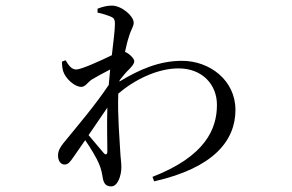

<svg xmlns="http://www.w3.org/2000/svg" viewBox="-20 -602 1040 685"><path d="M270 -292C284 -292 292 -307 307 -318C324 -328 349 -342 373 -354L368 -299C319 -226 264 -162 206 -91C194 -76 187 -63 187 -47C187 -28 197 -15 210 -15C224 -15 230 -25 241 -40L284 -102C304 -73 326 -36 333 -18C341 0 344 16 347 35C351 54 359 63 377 63C400 63 413 25 413 -6C413 -24 410 -38 409 -61C407 -103 399 -190 402 -268C459 -317 541 -358 617 -358C702 -358 754 -300 754 -228C754 -143 714 -45 524 29L530 45C742 -3 820 -100 820 -210C820 -315 729 -385 629 -385C548 -385 477 -354 406 -311L407 -316C418 -330 430 -345 441 -355C451 -366 459 -374 459 -384C459 -393 442 -410 428 -416L426 -417C431 -439 435 -457 439 -468C447 -497 457 -507 457 -521C457 -545 414 -582 379 -582C360 -582 344 -577 328 -571V-557C347 -553 362 -548 372 -544C385 -539 390 -535 390 -517C390 -496 385 -455 379 -405C340 -386 270 -354 252 -354C237 -354 226 -366 214 -387L201 -382C201 -372 202 -361 205 -349C213 -322 246 -292 270 -292ZM363 -218C361 -156 363 -95 363 -62C363 -50 357 -48 350 -56L296 -120Z"/></svg>

Font: Source Han Serif CN
Style: Regular
Weight: 400
Designer: Ryoko NISHIZUKA 西塚涼子 (kana & ideographs); Frank Grießhammer (Latin, Greek & Cyrillic); Wenlong ZHANG 张文龙 (bopomofo); San
Foundry: Adobe
Version: Version 2.003;hotconv 1.1.1;makeotfexe 2.6.0